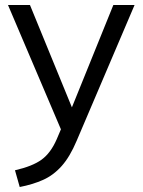

<svg xmlns="http://www.w3.org/2000/svg" viewBox="-20 -522 571 769"><path d="M59 227 40 160Q110 144 146.5 117.5Q183 91 207 36L224 -4L12 -502H100L268 -92L434 -502H519L287 42Q260 106 227 143Q194 180 152.5 198.5Q111 217 59 227Z"/></svg>

Font: Mulish
Style: Regular
Weight: 400
Designer: Vernon Adams
Foundry: Vernon Adams
Version: Version 3.603; ttfautohint (v1.8.3)